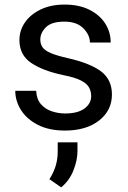

<svg xmlns="http://www.w3.org/2000/svg" viewBox="-20 -558 556 835"><path d="M376.5 -140.1Q376.5 -159.7 367.9 -176.5Q359.4 -193.4 333.3 -207.3Q307.1 -221.2 254.9 -231.4Q166.5 -250 115.5 -284.4Q64.5 -318.8 64.5 -383.8Q64.5 -425.8 88.6 -460.7Q112.8 -495.6 157 -516.8Q201.2 -538.1 260.3 -538.1Q323.7 -538.1 368.7 -515.6Q413.6 -493.2 437.5 -455.8Q461.4 -418.5 461.4 -373H371.1Q371.1 -405.8 342.5 -434.8Q314 -463.9 260.3 -463.9Q204.1 -463.9 179.7 -439.5Q155.3 -415 155.3 -386.2Q155.3 -366.7 165 -352.5Q174.8 -338.4 200.9 -327.1Q227.1 -315.9 276.9 -304.7Q374.5 -282.2 420.7 -246.6Q466.8 -210.9 466.8 -147Q466.8 -77.6 410.9 -33.9Q355 9.8 262.7 9.8Q192.9 9.8 144.5 -15.1Q96.2 -40 71.3 -79.6Q46.4 -119.1 46.4 -163.1H137.2Q139.2 -126 158.7 -104.2Q178.2 -82.5 206.5 -73.5Q234.9 -64.5 262.7 -64.5Q317.9 -64.5 347.2 -85.9Q376.5 -107.4 376.5 -140.1ZM316.9 61V99.6Q316.9 138.2 299.6 182.6Q282.2 227.1 246.1 256.8L194.8 221.2Q212.9 193.4 221.9 164.1Q231 134.8 231 100.6V61Z"/></svg>

Font: Vazirmatn FD
Style: Regular
Weight: 400
Designer: Saber Rastikerdar
Foundry: Saber Rastikerdar
Version: Version 33.001